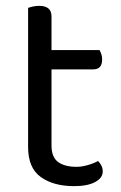

<svg xmlns="http://www.w3.org/2000/svg" viewBox="-20 -623 412 656"><path d="M233 13Q163 13 119.5 -18Q76 -49 76 -121V-596Q81 -598 91.5 -600.5Q102 -603 114 -603Q156 -603 156 -567V-452H320Q323 -447 326 -438.5Q329 -430 329 -420Q329 -386 299 -386H156V-126Q156 -86 178.5 -69.5Q201 -53 242 -53Q259 -53 280 -59Q301 -65 315 -73Q321 -67 326 -58Q331 -49 331 -37Q331 -15 305 -1Q279 13 233 13Z"/></svg>

Font: Baloo Bhai 2
Style: Regular
Weight: 400
Designer: Supriya Tembe, Noopur Datye and Ek Type
Foundry: Ek Type
Version: Version 1.640;PS 1.000;hotconv 16.6.51;makeotf.lib2.5.65220;